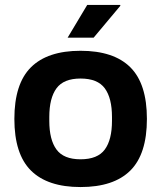

<svg xmlns="http://www.w3.org/2000/svg" viewBox="-20 -743 651 775"><path d="M305 12Q172 12 105 -54.5Q38 -121 38 -263Q38 -405 105 -471.5Q172 -538 305 -538Q439 -538 506 -471.5Q573 -405 573 -263Q573 -121 506 -54.5Q439 12 305 12ZM305 -100Q374 -100 403 -139.5Q432 -179 432 -255V-271Q432 -347 403 -386.5Q374 -426 305 -426Q237 -426 208 -386.5Q179 -347 179 -271V-255Q179 -179 208 -139.5Q237 -100 305 -100ZM253 -591 332 -723H465L466 -720L358 -591Z"/></svg>

Font: Archivo VF Beta
Style: Regular
Weight: 400
Designer: Hector Gatti
Foundry: Omnibus-Type
Version: Version 1.002